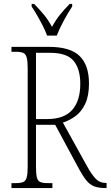

<svg xmlns="http://www.w3.org/2000/svg" viewBox="-20 -951 559 971"><path d="M38 0V-25H61Q85 -25 97.5 -30.5Q110 -36 115 -53.5Q120 -71 120 -108V-606Q120 -642 115 -660Q110 -678 97.5 -683.5Q85 -689 61 -689H38V-714H227Q335 -714 382.5 -668Q430 -622 430 -528Q430 -466 411 -426Q392 -386 362 -364Q332 -342 298 -331L421 -109Q445 -66 465 -46Q485 -26 513 -26H519V0H514Q480 0 458 -8Q436 -16 419 -36Q402 -56 382 -92L259 -320H162V-108Q162 -71 166.5 -53.5Q171 -36 183.5 -30.5Q196 -25 220 -25H245V0ZM220 -349Q304 -349 345 -395Q386 -441 386 -527Q386 -603 352 -643.5Q318 -684 232 -684H162V-349ZM218 -771Q210 -794 196.5 -820.5Q183 -847 168 -873Q153 -899 140 -918V-931H153Q182 -901 203 -875.5Q224 -850 243 -815Q262 -850 282.5 -875.5Q303 -901 332 -931H345V-918Q326 -890 303 -847.5Q280 -805 267 -771Z"/></svg>

Font: Noto Serif Tamil Condensed ExtraLight
Style: Regular
Weight: 200
Width: 3
Designer: Indian Type Foundry, Tom Grace, and the Monotype Design Team
Foundry: Monotype Imaging Inc.
Version: Version 2.004; ttfautohint (v1.8.4.7-5d5b)